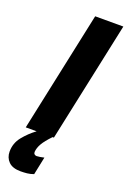

<svg xmlns="http://www.w3.org/2000/svg" viewBox="-222 -772 713 1070"><g transform="rotate(20 134.5 -237.0)"><path d="M-5.9 0 146 -713.9H313L161.1 0ZM50.3 240.2Q2.4 240.2 -21 216.6Q-44.4 192.9 -44.4 157.2Q-44.4 107.4 -13.2 68.6Q18.1 29.8 58.6 0H153.3Q118.2 36.6 103.5 62.3Q88.9 87.9 87.4 111.8Q87.4 121.1 93 125.5Q98.6 129.9 105.5 129.9Q112.8 129.9 124.8 127.9Q136.7 126 149.4 123L127.4 229Q107.4 236.3 88.1 238.3Q68.8 240.2 50.3 240.2Z"/></g></svg>

Font: Open Sans Condensed ExtraBold
Style: Italic
Weight: 800
Width: 3
Italic angle: -12°
Designer: Monotype Design Team
Foundry: Monotype Imaging Inc.
Version: Version 3.003; ttfautohint (v1.8.4)